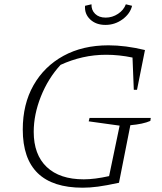

<svg xmlns="http://www.w3.org/2000/svg" viewBox="-20 -866 756 894"><path d="M365 8Q86 8 86 -263Q86 -381 136 -469Q186 -557 275.5 -606Q365 -655 485 -655Q564 -655 655 -633L618 -448H603L597 -598Q535 -611 474 -611Q418 -611 365 -599Q312 -587 262 -564Q204 -501 170.5 -417Q137 -333 137 -252Q137 -146 197.5 -88.5Q258 -31 370 -31Q421 -31 488 -46L537 -281L393 -301L397 -317H682L680 -303Q646 -288 587 -283L534 -15Q474 -2 436 3Q398 8 365 8ZM471 -750Q427 -750 400 -775.5Q373 -801 376 -839L406 -846Q405 -819 423 -801.5Q441 -784 472 -784Q503 -784 529.5 -801.5Q556 -819 566 -846L595 -839Q586 -802 550.5 -776Q515 -750 471 -750Z"/></svg>

Font: Piazzolla SC ExtraLight
Style: Italic
Weight: 200
Italic angle: -11.3°
Designer: Juan Pablo del Peral
Foundry: Huerta Tipografica
Version: Version 1.330